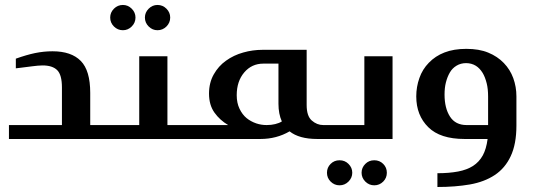

<svg xmlns="http://www.w3.org/2000/svg" viewBox="-20 -561 2153 775"><path d="M191.9 -354Q268.1 -354 306.2 -314.9Q344.2 -276.4 344.2 -186V-56.2H399.9Q415 -56.2 415 -43V-12.2Q415 0 399.9 0H16.1V-56.2H230V-208Q230 -258.8 210.9 -277.8Q191.9 -296.9 151.9 -296.9Q145 -296.9 132.3 -295.9Q127.4 -295.4 110.8 -293.5L83 -290Q77.1 -289.1 64 -287.6Q50.8 -286.1 43.9 -285.2V-324.2Q87.9 -339.8 121.1 -346.7Q156.7 -354 191.9 -354Z M424.8 -490.2Q424.8 -510.7 439.9 -525.9Q455.1 -541 476.1 -541Q496.6 -541 511.7 -525.9Q526.9 -510.7 526.9 -490.2Q526.9 -469.2 511.7 -454.1Q496.6 -439 476.1 -439Q455.1 -439 439.9 -454.1Q424.8 -469.2 424.8 -490.2ZM564.9 -490.2Q564.9 -510.7 580.1 -525.9Q595.2 -541 615.7 -541Q636.7 -541 651.9 -525.9Q667 -510.7 667 -490.2Q667 -469.2 651.9 -454.1Q636.7 -439 615.7 -439Q595.2 -439 580.1 -454.1Q564.9 -469.2 564.9 -490.2ZM397.9 0Q381.8 0 381.8 -14.2V-42Q381.8 -56.2 397.9 -56.2H542V-334H655.8V-56.2H718.8Q734.9 -56.2 734.9 -40V-16.1Q734.9 0 718.8 0Z M1260.7 0Q1187.5 0 1148.9 -30.8Q1096.2 0 1030.8 0H710.9Q700.7 0 700.7 -9.8V-45.9Q700.7 -56.2 710.9 -56.2H900.9Q867.2 -76.2 845.7 -106.4Q823.7 -137.2 823.7 -183.1Q823.7 -227.1 842.8 -260.7Q861.8 -294.4 892.1 -315.9Q923.3 -338.4 961.9 -349.1Q1000 -359.9 1039.6 -359.9H1217.8V-137.2Q1217.8 -92.8 1238.3 -74.7Q1259.3 -56.2 1284.7 -56.2H1308.6Q1323.7 -56.2 1323.7 -40V-16.1Q1323.7 0 1308.6 0ZM1043 -304.2Q996.1 -304.2 965.8 -268.6Q935.5 -232.9 935.5 -176.8Q935.5 -145.5 946.8 -122.1Q958 -98.6 975.1 -84.5Q991.7 -70.8 1014.2 -63Q1034.2 -56.2 1056.6 -56.2Q1075.2 -56.2 1090.8 -60.1Q1106.9 -64 1117.7 -70.8Q1104 -101.1 1104 -142.1V-304.2Z M1564.5 -334V0H1306.6Q1290.5 0 1290.5 -14.2V-42Q1290.5 -56.2 1306.6 -56.2H1450.7V-334ZM1386.7 100.6Q1401.9 115.7 1401.9 136.2Q1401.9 156.7 1386.7 171.9Q1371.6 187 1350.6 187Q1329.6 187 1314.5 171.9Q1299.8 157.2 1299.8 136.2Q1299.8 115.2 1314.5 100.6Q1329.1 85.9 1350.6 85.9Q1372.1 85.9 1386.7 100.6ZM1454.6 100.6Q1469.2 85.9 1490.7 85.9Q1512.2 85.9 1526.9 100.6Q1541.5 115.2 1541.5 136.2Q1541.5 157.2 1526.9 171.9Q1511.7 187 1490.7 187Q1469.7 187 1454.6 171.9Q1439.5 156.7 1439.5 136.2Q1439.5 115.7 1454.6 100.6Z M1660.2 -171.9Q1660.2 -210.4 1672.9 -246.1Q1685.1 -281.2 1710.9 -307.6Q1737.3 -335 1773.9 -349.1Q1811.5 -363.8 1862.3 -363.8Q1914.1 -363.8 1950.7 -348.6Q1987.8 -333.5 2013.7 -306.6Q2039.1 -280.3 2051.8 -245.6Q2064.5 -210.4 2064.5 -171.9V-54.2Q2064.5 20.5 2041.5 69.3Q2019 117.7 1977.1 145.5Q1935.1 173.3 1876.5 183.6Q1817.4 193.8 1745.6 193.8V138.2Q1792.5 138.2 1829.1 131.3Q1864.7 124.5 1889.2 108.9Q1914.1 92.8 1928.7 66.4Q1942.9 40.5 1948.2 0H1855.5Q1756.8 0 1709 -47.4Q1660.2 -95.2 1660.2 -171.9ZM1950.2 -170.9Q1950.2 -201.7 1944.8 -223.6Q1938.5 -249.5 1928.2 -266.6Q1916.5 -285.6 1900.9 -295.4Q1883.3 -306.2 1861.3 -306.2Q1839.8 -306.2 1822.8 -295.9Q1805.7 -285.6 1795.9 -268.6Q1785.6 -251 1779.8 -228Q1774.4 -207 1774.4 -179.2Q1774.4 -124.5 1796.4 -90.3Q1818.4 -56.2 1863.3 -56.2H1950.2Z"/></svg>

Font: SimahzazaarabicW05-Medium
Style: Regular
Weight: 500
Designer: Ahmed zaza
Foundry: Ahmed zaza
Version: Version 1.001